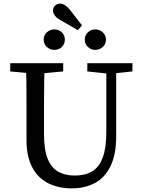

<svg xmlns="http://www.w3.org/2000/svg" viewBox="-20 -1016 777 1051"><path d="M373 15Q299 15 243 -13.5Q187 -42 156 -101Q125 -160 125 -251V-360Q125 -412 125 -463.5Q125 -515 124.5 -567Q124 -619 122 -670H224Q223 -620 222 -568.5Q221 -517 221 -465Q221 -413 221 -360V-278Q221 -195 241.5 -145.5Q262 -96 300 -75.5Q338 -55 389 -55Q446 -55 484.5 -78Q523 -101 542.5 -154Q562 -207 562 -292V-670H616V-272Q616 -170 585 -106.5Q554 -43 499 -14Q444 15 373 15ZM36 -625V-670H326V-625L196 -613H166ZM458 -625V-670H705V-625L594 -613H571ZM309 -907Q296 -914 287.5 -922.5Q279 -931 274.5 -940Q270 -949 270 -957Q270 -975 281.5 -985.5Q293 -996 310 -996Q323 -996 336 -987.5Q349 -979 363 -962L429 -877L406 -851ZM277 -743Q254 -743 236.5 -759Q219 -775 219 -799Q219 -823 236.5 -839Q254 -855 277 -855Q302 -855 318.5 -839Q335 -823 335 -799Q335 -775 318.5 -759Q302 -743 277 -743ZM502 -743Q478 -743 461 -759Q444 -775 444 -799Q444 -823 461 -839Q478 -855 502 -855Q525 -855 542.5 -839Q560 -823 560 -799Q560 -775 542.5 -759Q525 -743 502 -743Z"/></svg>

Font: Source Serif 4 18pt
Style: Regular
Weight: 400
Designer: Frank Grießhammer
Foundry: Adobe Systems Incorporated
Version: Version 4.004;hotconv 1.0.116;makeotfexe 2.5.65601